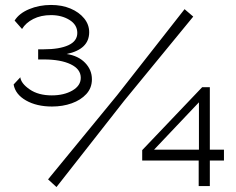

<svg xmlns="http://www.w3.org/2000/svg" viewBox="-20 -751 954 775"><path d="M190 -321Q128 -321 85 -345.5Q42 -370 35 -410L62 -439Q65 -414 100 -390Q135 -366 189 -366Q238 -366 272 -385.5Q306 -405 306 -437Q306 -472 265.5 -491.5Q225 -511 157 -511H134V-552H157Q220 -552 256 -568.5Q292 -585 292 -618Q292 -651 260.5 -670.5Q229 -690 186 -690Q145 -690 114.5 -674.5Q84 -659 69 -634L39 -668Q57 -697 97.5 -714Q138 -731 186 -731Q230 -731 264.5 -716.5Q299 -702 319.5 -677Q340 -652 340 -621Q340 -552 249 -533Q296 -526 323.5 -497.5Q351 -469 351 -431Q351 -396 328.5 -371.5Q306 -347 269.5 -334Q233 -321 190 -321ZM174 -27 453 -367 725 -714 760 -684 481 -344 208 4ZM782 0V-103H554V-145L796 -399H827V-147H884V-103H827V0ZM602 -147H783V-338Z"/></svg>

Font: Raleway
Style: Regular
Weight: 400
Designer: Matt McInerney, Pablo Impallari, Rodrigo Fuenzalida
Foundry: Matt McInerney, Pablo Impallari, Rodrigo Fuenzalida
Version: Version 4.101;RELEASE